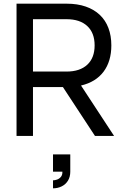

<svg xmlns="http://www.w3.org/2000/svg" viewBox="-20 -740 681 1045"><path d="M322.5 -266H159.5V0H70V-720H342.5Q401.5 -720 446.8 -704.2Q492 -688.5 523 -659.2Q554 -630 570 -587.8Q586 -545.5 586 -493Q586 -406.5 543.8 -350Q501.5 -293.5 421 -274.5L601 0H497ZM159.5 -350.5H342Q415 -350.5 455 -387.8Q495 -425 495 -493Q495 -561 455 -598.2Q415 -635.5 342 -635.5H159.5ZM268.5 241.5Q278 241.5 290 237.5Q302 233.5 310.8 223.5Q319.5 213.5 319.5 198Q319.5 196.5 319.5 194.5H268.5V100.5H362.5V194.5Q362.5 223 349.8 243.5Q337 264 315.5 274.5Q294 285 268.5 285Z"/></svg>

Font: Vela Sans Med
Style: Regular
Weight: 500
Designer: Principal design: Mikhail Sharanda - project Manrope.
Design modification: Ravid Balaliev
Foundry: Mikhail Sharanda
Version: Version 1.001